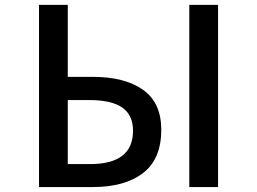

<svg xmlns="http://www.w3.org/2000/svg" viewBox="-20 -756 1040 776"><path d="M137.7 0V-736.3H253.9V-445.3H355.5Q484.4 -445.3 558.1 -393.1Q631.8 -340.8 631.8 -231.4Q631.8 -113.3 558.1 -56.6Q484.4 0 355.5 0ZM253.9 -92.8H343.8Q517.6 -92.8 517.6 -227.5Q517.6 -291 474.1 -321.3Q430.7 -351.6 340.8 -351.6H253.9ZM745.1 0V-736.3H861.3V0Z"/></svg>

Font: GenEi Gothic M SemiBold
Style: Regular
Weight: 500
Designer: o_tamon (Modified); [Source Han Sans]
Ryoko NISHIZUKA  (kana & ideographs); Paul D. Hunt (Latin, Greek & Cyrillic); Wenl
Version: Version 1.1a;Original Version 1.004